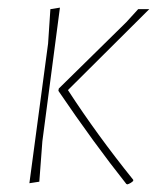

<svg xmlns="http://www.w3.org/2000/svg" viewBox="-20 -476 419 503"><path d="M57 4 106 -362 112 -452 137 -456 91 -106 83 0ZM371 -452 158 -240Q234 -123 329 -5V-2Q323 4 314 7L311 6Q226 -101 133 -238L134 -244L311 -418L342 -452Z"/></svg>

Font: Alegreya Sans Thin
Style: Italic
Weight: 100
Italic angle: -7°
Designer: Juan Pablo del Peral
Foundry: Huerta Tipografica
Version: Version 2.007